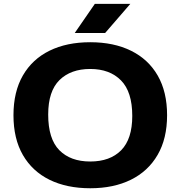

<svg xmlns="http://www.w3.org/2000/svg" viewBox="-20 -969 938 998"><path d="M449 9.5Q327 9.5 237.5 -34.5Q148 -78.5 99 -163.2Q50 -248 50 -370Q50 -492 99 -576.8Q148 -661.5 237.5 -705.5Q327 -749.5 449 -749.5Q571.5 -749.5 661.2 -705.2Q751 -661 799.8 -576.2Q848.5 -491.5 848.5 -370Q848.5 -248.5 799.2 -163.8Q750 -79 660.5 -34.8Q571 9.5 449 9.5ZM449 -129.5Q552 -129.5 609.8 -188Q667.5 -246.5 667.5 -366.5Q667.5 -491.5 609 -551Q550.5 -610.5 449 -610.5Q348 -610.5 289.2 -552.8Q230.5 -495 230.5 -373.5Q230.5 -247 288.5 -188.2Q346.5 -129.5 449 -129.5ZM368.5 -797.5 473 -949H657.5L526.5 -797.5Z"/></svg>

Font: Encode Sans Exp
Style: Bold
Weight: 700
Width: 7
Designer: Multiple Designers
Foundry: Impallari Type
Version: Version 3.002; ttfautohint (v1.8.3) -l 8 -r 50 -G 200 -x 14 